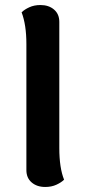

<svg xmlns="http://www.w3.org/2000/svg" viewBox="-20 -730 341 764"><path d="M85 -53V-555Q85 -631 66 -681Q77 -692 96.5 -701Q116 -710 141 -710Q174 -710 195 -692Q216 -674 216 -643V-141Q216 -62 235 -15Q224 -4 204.5 5Q185 14 160 14Q127 14 106 -4Q85 -22 85 -53Z"/></svg>

Font: Arima Madurai Black
Style: Regular
Weight: 900
Designer: Joana Correia and Natanael Gama
Foundry: NDISCOVER
Version: Version 1.019